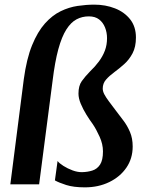

<svg xmlns="http://www.w3.org/2000/svg" viewBox="-20 -794 628 827"><path d="M82.5 -453Q94.5 -541 118.2 -599.2Q142 -657.5 173.5 -692.8Q205 -728 241 -745.5Q277 -763 314.2 -768.5Q351.5 -774 386.5 -774Q434.5 -774 475.2 -758Q516 -742 540.8 -710.5Q565.5 -679 565.5 -632.5Q565.5 -592 551 -564.5Q536.5 -537 515.2 -518Q494 -499 472.5 -483.2Q451 -467.5 436.8 -451.2Q422.5 -435 422.5 -412.5Q422.5 -401 429.2 -388Q436 -375 448.8 -357.8Q461.5 -340.5 479.5 -317Q494.5 -297 511.5 -274.8Q528.5 -252.5 540 -225.2Q551.5 -198 551.5 -163Q551.5 -111.5 524.5 -72Q497.5 -32.5 450.8 -9.8Q404 13 345.5 13Q297 13 265 2.8Q233 -7.5 216.5 -17L228 -100.5Q235 -91 253 -79.5Q271 -68 292.8 -60Q314.5 -52 334 -52.5Q357.5 -53 378 -59.5Q398.5 -66 411 -85Q423.5 -104 423.5 -142Q423.5 -173 409.2 -204.8Q395 -236.5 379.5 -259.5Q366.5 -277 352.2 -300Q338 -323 328 -346.8Q318 -370.5 318 -391Q318 -424.5 332.2 -444.5Q346.5 -464.5 368 -486.5Q389.5 -507 406 -529.2Q422.5 -551.5 431.8 -576Q441 -600.5 441 -629.5Q441 -654 432.5 -675.5Q424 -697 407 -710.2Q390 -723.5 362.5 -723.5Q334 -723.5 309.8 -710.8Q285.5 -698 265.8 -667Q246 -636 231.2 -582Q216.5 -528 206.5 -446L148.5 0H24.5Z"/></svg>

Font: Merriweather Light 18pt SemiBold
Style: Italic
Weight: 600
Italic angle: -7.8°
Version: Version 2.101